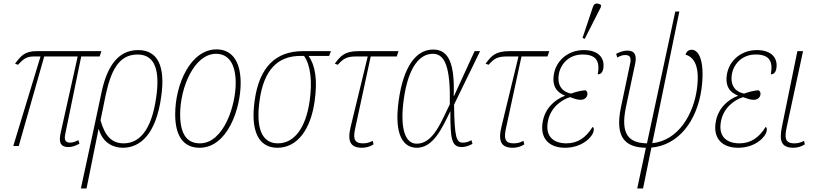

<svg xmlns="http://www.w3.org/2000/svg" viewBox="-20 -825 4618 1085"><path d="M55 0H86L230 -506H419L323 -75C313 -29 315 6 367 6C388 6 406 -1 429 -13L423 -33C409 -26 394 -19 375 -19C348 -19 342 -37 349 -69L439 -506H543L553 -536H186C119 -536 97 -508 65 -465L82 -459C114 -494 131 -506 174 -506H209Z M552 -295 508 -88 437 240H469L537 -96H538C561 -16 621 10 674 10C773 10 862 -67 891 -279C916 -453 870 -542 761 -542C642 -542 582 -442 552 -295ZM679 -15C611 -15 573 -57 548 -145L577 -287C606 -421 649 -517 757 -517C861 -517 883 -418 863 -277C836 -82 763 -15 679 -15Z M1108 10C1264 10 1340 -208 1340 -356C1340 -491 1281 -546 1204 -546C1056 -546 970 -348 970 -179C970 -57 1016 10 1108 10ZM1110 -15C1045 -15 998 -55 998 -179C998 -332 1078 -521 1201 -521C1267 -521 1312 -471 1312 -355C1312 -229 1244 -15 1110 -15Z M1548 10C1661 10 1736 -95 1758 -253C1775 -373 1762 -454 1724 -509H1840L1850 -536H1692C1538 -536 1445 -446 1419 -256C1395 -86 1440 10 1548 10ZM1550 -15C1459 -15 1425 -102 1447 -258C1471 -429 1548 -509 1678 -509H1698C1736 -457 1745 -362 1730 -256C1709 -104 1644 -15 1550 -15Z M2026 10C2047 10 2071 4 2091 -9L2086 -29C2064 -17 2045 -15 2031 -15C1973 -15 1977 -53 1989 -108L2075 -506H2222L2232 -536H2007C1926 -536 1904 -508 1872 -465L1889 -459C1921 -494 1938 -506 1995 -506H2058L1962 -110C1941 -25 1961 10 2026 10Z M2335 10C2428 10 2477 -98 2524 -195H2525C2525 -42 2531 6 2589 6C2610 6 2632 -2 2650 -12L2644 -33C2629 -24 2613 -19 2596 -19C2560 -19 2548 -44 2546 -234L2693 -536H2662L2546 -283H2544C2550 -466 2516 -545 2428 -545C2327 -545 2259 -442 2233 -257C2205 -57 2262 10 2335 10ZM2335 -13C2265 -13 2240 -109 2262 -266C2288 -449 2353 -521 2426 -521C2496 -521 2526 -442 2522 -236C2474 -139 2429 -13 2335 -13Z M2878 10C2899 10 2923 4 2943 -9L2938 -29C2916 -17 2897 -15 2883 -15C2825 -15 2829 -53 2841 -108L2927 -506H3074L3084 -536H2859C2778 -536 2756 -508 2724 -465L2741 -459C2773 -494 2790 -506 2847 -506H2910L2814 -110C2793 -25 2813 10 2878 10Z M3284 -605 3375 -784 3377 -796C3361 -808 3339 -811 3331 -787L3272 -611ZM3173 10C3274 10 3330 -55 3334 -83C3338 -98 3334 -105 3329 -108C3293 -50 3247 -15 3181 -15C3110 -15 3060 -52 3076 -138C3090 -217 3153 -261 3201 -276C3227 -267 3241 -261 3262 -261C3282 -261 3297 -274 3299 -289C3302 -303 3296 -309 3289 -315C3266 -314 3234 -306 3207 -296C3165 -304 3126 -335 3138 -406C3148 -464 3196 -517 3272 -517C3351 -517 3371 -478 3358 -405C3374 -405 3385 -415 3389 -437C3399 -492 3367 -542 3279 -542C3196 -542 3125 -489 3110 -406C3099 -345 3121 -305 3172 -285L3171 -283C3115 -262 3060 -213 3047 -137C3030 -45 3081 10 3173 10Z M3581 240H3614L3661 9C3813 -4 3918 -139 3944 -321C3963 -460 3937 -544 3888 -544C3877 -544 3860 -538 3854 -516C3904 -502 3936 -448 3918 -320C3900 -187 3818 -31 3666 -16L3819 -760H3796L3636 -15C3538 -17 3484 -60 3517 -219L3570 -468C3578 -510 3569 -539 3526 -539C3505 -539 3486 -533 3462 -521L3468 -500C3487 -510 3498 -514 3514 -514C3538 -514 3549 -501 3541 -466L3489 -219C3454 -50 3511 8 3630 10Z M4151 10C4252 10 4308 -55 4312 -83C4316 -98 4312 -105 4307 -108C4271 -50 4225 -15 4159 -15C4088 -15 4038 -52 4054 -138C4068 -217 4131 -261 4179 -276C4205 -267 4219 -261 4240 -261C4260 -261 4275 -274 4277 -289C4280 -303 4274 -309 4267 -315C4244 -314 4212 -306 4185 -296C4143 -304 4104 -335 4116 -406C4126 -464 4174 -517 4250 -517C4329 -517 4349 -478 4336 -405C4352 -405 4363 -415 4367 -437C4377 -492 4345 -542 4257 -542C4174 -542 4103 -489 4088 -406C4077 -345 4099 -305 4150 -285L4149 -283C4093 -262 4038 -213 4025 -137C4008 -45 4059 10 4151 10Z M4464 10C4484 10 4508 4 4528 -9L4524 -29C4501 -17 4483 -15 4469 -15C4411 -15 4415 -53 4426 -108L4518 -536H4486L4399 -110C4381 -25 4398 10 4464 10Z"/></svg>

Font: Noto Serif Condensed Thin
Style: Italic
Weight: 100
Width: 3
Italic angle: -12°
Designer: Monotype Design Team
Foundry: Monotype Imaging Inc.
Version: Version 2.013